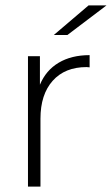

<svg xmlns="http://www.w3.org/2000/svg" viewBox="-20 -687 412 707"><path d="M310 -484V-439L299 -440Q219 -440 174 -389.5Q129 -339 129 -250V0H83V-480H127V-375Q149 -428 196 -456Q243 -484 310 -484ZM306 -667H372L228 -558H178Z"/></svg>

Font: Montserrat Ace
Style: Light
Weight: 300
Designer: Julieta Ulanovsky
Foundry: Julieta Ulanovsky
Version: Version 1